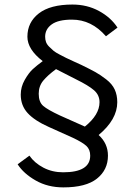

<svg xmlns="http://www.w3.org/2000/svg" viewBox="-20 -769 597 845"><path d="M57.6 -45.9 109.4 -84Q131.8 -51.8 170.9 -31.2Q210 -10.7 257.8 -10.7Q377 -10.7 377 -84Q377 -111.3 359.9 -127Q342.8 -142.6 301.8 -162.1L195.3 -210Q131.8 -238.3 101.6 -271.5Q71.3 -304.7 71.3 -352.5Q71.3 -386.7 88.9 -417.5Q106.4 -448.2 124 -464.4Q141.6 -480.5 168 -500Q100.6 -551.8 100.6 -607.4Q100.6 -670.9 150.9 -710Q201.2 -749 298.8 -749Q363.3 -749 415.5 -720.7Q467.8 -692.4 497.1 -647.5L446.3 -609.4Q382.8 -682.6 296.9 -682.6Q236.3 -682.6 207.5 -661.6Q178.7 -640.6 178.7 -607.4Q178.7 -594.7 182.6 -584Q186.5 -573.2 196.8 -563Q207 -552.7 215.8 -545.4Q224.6 -538.1 242.7 -528.8Q260.7 -519.5 271 -514.2Q281.2 -508.8 304.7 -498.5Q328.1 -488.3 337.9 -483.4Q377.9 -463.9 399.9 -451.7Q421.9 -439.5 447.8 -419.4Q473.6 -399.4 484.9 -375Q496.1 -350.6 496.1 -319.3Q496.1 -243.2 414.1 -174.8Q455.1 -137.7 455.1 -84Q455.1 -21.5 406.7 17.1Q358.4 55.7 258.8 55.7Q190.4 55.7 137.2 25.4Q84 -4.9 57.6 -45.9ZM150.4 -356.4Q150.4 -320.3 169.9 -303.2Q189.5 -286.1 244.1 -260.7L353.5 -211.9Q418 -263.7 418 -319.3Q418 -350.6 394 -371.6Q370.1 -392.6 314.5 -419.9L226.6 -464.8Q189.5 -437.5 169.9 -413.6Q150.4 -389.6 150.4 -356.4Z"/></svg>

Font: Gothic A1
Style: Regular
Weight: 400
Designer: HanYang I&C Co.,Ltd.
Foundry: HanYang I&C Co.,Ltd.
Version: Version 2.50